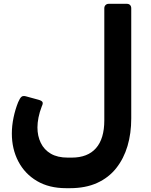

<svg xmlns="http://www.w3.org/2000/svg" viewBox="-20 -770 792 1005"><path d="M326 215Q237 215 173.5 177.5Q110 140 76 75Q42 10 42 -71Q42 -112 51 -155Q60 -198 75 -235Q84 -256 92 -263Q100 -270 115 -266L181 -248Q199 -243 202.5 -235.5Q206 -228 199 -214Q187 -183 181.5 -155Q176 -127 176 -103Q176 -58 193.5 -22Q211 14 246 34.5Q281 55 335 55H355Q439 55 482.5 5.5Q526 -44 526 -140V-727Q526 -737 532.5 -743.5Q539 -750 549 -750H644Q655 -750 661 -743.5Q667 -737 667 -727V-150Q667 -72 647.5 -6Q628 60 588.5 110Q549 160 488.5 187.5Q428 215 346 215Z"/></svg>

Font: Rubik
Style: Bold
Weight: 700
Designer: Hubert and Fischer
Foundry: Hubert and Fischer
Version: Version 2.300;gftools[0.9.30]